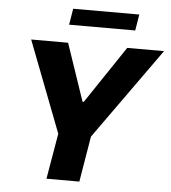

<svg xmlns="http://www.w3.org/2000/svg" viewBox="-60 -963 907 1017"><g transform="rotate(5 393.5 -454.5)"><path d="M80.1 -727.5H276.4L379.9 -422.9H386.7L590.8 -727.5H786.6L440.4 -242.7L399.9 0H225.1L266.6 -242.7ZM639.2 -909.2 625 -823.2H273.4L287.6 -909.2Z"/></g></svg>

Font: Inter Tight ExtraBold
Style: Italic
Weight: 800
Italic angle: -9.39999°
Designer: Rasmus Andersson
Foundry: rsms
Version: Version 3.004